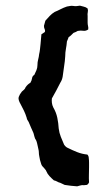

<svg xmlns="http://www.w3.org/2000/svg" viewBox="-20 -635 380 677"><path d="M294 8Q294 9 291.5 12.5Q289 16 286 17Q284 17 281 17.5Q278 18 276 18Q269 17 263 19Q257 21 252 22Q241 21 230 20Q219 19 208 17Q203 15 197.5 12Q192 9 187 8Q183 6 179 4Q175 2 170 1Q162 -6 154.5 -14Q147 -22 143 -32Q142 -35 139.5 -37.5Q137 -40 135 -43Q128 -49 125.5 -56Q123 -63 121 -71Q120 -77 118.5 -84Q117 -91 117 -97Q117 -103 115.5 -108.5Q114 -114 113 -120Q112 -125 110.5 -131Q109 -137 107 -141Q103 -146 101.5 -153Q100 -160 98 -166Q94 -175 89.5 -185Q85 -195 81 -205Q75 -213 74 -220Q70 -233 64.5 -244.5Q59 -256 53 -267Q43 -284 46 -293Q49 -302 57 -312Q61 -315 65 -319Q69 -323 70 -327Q74 -333 78.5 -337Q83 -341 87 -343Q92 -351 93 -359Q94 -367 101 -371Q105 -379 108.5 -387.5Q112 -396 112 -405Q112 -416 114.5 -425Q117 -434 118 -444Q120 -452 121 -461.5Q122 -471 123 -480Q125 -497 126 -514Q131 -517 133.5 -519Q136 -521 138 -522Q140 -527 137.5 -532Q135 -537 135 -544L140 -562Q148 -571 155.5 -579Q163 -587 173 -593Q183 -597 193.5 -602.5Q204 -608 216 -612Q222 -613 227.5 -614Q233 -615 239 -614Q244 -613 250 -613.5Q256 -614 262 -615Q268 -613 275.5 -611.5Q283 -610 289 -605Q291 -598 289.5 -592Q288 -586 289 -578V-555Q289 -549 290.5 -543Q292 -537 291 -531Q282 -525 273.5 -526.5Q265 -528 254 -526Q248 -522 239 -519Q235 -515 231 -511Q227 -507 222 -504Q221 -500 219 -496Q217 -492 216 -489Q215 -476 212.5 -463Q210 -450 210 -437Q209 -419 206 -401Q203 -383 201 -365Q199 -353 193 -344Q186 -330 178.5 -316Q171 -302 163 -288Q162 -281 163 -272.5Q164 -264 168 -256Q178 -239 182 -220Q186 -201 187 -182Q189 -166 194.5 -152.5Q200 -139 206 -125Q212 -116 220 -113Q236 -105 252.5 -98.5Q269 -92 288 -90Q293 -85 293 -77Q294 -70 294 -61.5Q294 -53 294 -45Q294 -32 293.5 -19Q293 -6 294 8Z"/></svg>

Font: Darumadrop One
Style: Regular
Weight: 400
Version: Version 1.000